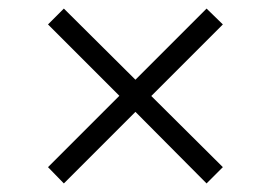

<svg xmlns="http://www.w3.org/2000/svg" viewBox="-20 -539 632 448"><path d="M129 -111 296 -278 462 -111 500 -149 333 -315 500 -482 462 -519 296 -353 129 -519 92 -482 296 -278 333 -315 296 -353 92 -149Z"/></svg>

Font: Human Sans Light
Style: Regular
Weight: 300
Designer: Tim Radville
Foundry: Continuum
Version: Version 1.000;FEAKit 1.0